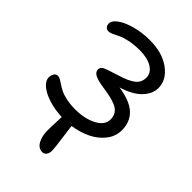

<svg xmlns="http://www.w3.org/2000/svg" viewBox="-258 -791 1105 1105"><g transform="rotate(45 294.5 -238.0)"><path d="M304.2 209Q272 209 254.4 177.2Q236.8 145.5 236.8 97.2Q236.8 86.4 237.5 66.9Q238.3 47.4 239 23.2Q239.7 -1 240.2 -13.2Q181.6 -15.6 132.3 -31.2Q83 -46.9 54.4 -71Q25.9 -95.2 25.9 -122.1Q25.9 -140.1 34.2 -153.1Q42.5 -166 58.1 -166Q67.4 -166 79.1 -159.2Q90.8 -152.3 105.2 -142.6Q119.6 -132.8 139.2 -122.8Q158.7 -112.8 191.4 -106Q224.1 -99.1 264.2 -99.1Q341.8 -99.1 395.5 -127.7Q449.2 -156.2 449.2 -202.1Q449.2 -246.6 414.8 -268.3Q380.4 -290 295.9 -301.8Q241.7 -309.1 217.8 -321.3Q193.8 -333.5 193.8 -354Q193.8 -373.5 212.9 -382.8Q222.2 -387.2 234.4 -391.4Q246.6 -395.5 270 -403.1Q293.5 -410.6 304.2 -414.1Q365.7 -432.6 395.3 -455.8Q424.8 -479 424.8 -518.1Q424.8 -556.2 387.2 -579.6Q349.6 -603 286.1 -603Q240.2 -603 202.9 -595Q165.5 -586.9 147 -577.4Q128.4 -567.9 110.8 -559.8Q93.3 -551.8 82 -551.8Q67.4 -551.8 59.1 -561.5Q50.8 -571.3 50.8 -585.9Q50.8 -608.9 82 -631.8Q113.3 -654.8 168.7 -669.9Q224.1 -685.1 287.1 -685.1Q388.2 -685.1 452.1 -638.2Q516.1 -591.3 516.1 -524.9Q516.1 -477.1 475.8 -435.1Q435.5 -393.1 355 -369.1Q452.1 -354.5 495.6 -313.2Q539.1 -272 539.1 -204.1Q539.1 -154.8 507.8 -114.5Q476.6 -74.2 427 -50Q377.4 -25.9 316.9 -17.1Q318.4 2 328.1 70.1Q337.9 138.2 337.9 167Q337.9 184.1 328.4 196.5Q318.8 209 304.2 209Z"/></g></svg>

Font: Shantell Sans Irregular
Style: Regular
Weight: 400
Designer: Stephen Nixon, Anya Danilova, Shantell Martin
Foundry: Arrow Type
Version: Version 1.006;[9816181b4]